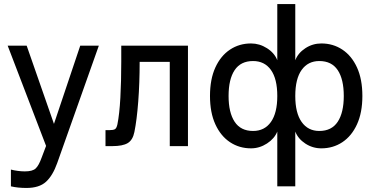

<svg xmlns="http://www.w3.org/2000/svg" viewBox="-20 -723 1854 950"><path d="M111 207Q68 207 34 199V116Q49 120 67.5 122.5Q86 125 103 125Q141 125 156.5 110.5Q172 96 186 57L208 -1L18 -497H112L247 -110L377 -497H469L263 84Q241 146 207.5 176.5Q174 207 111 207Z M502 0V-79H520Q541 -79 549 -84Q557 -89 561 -108Q571 -158 575.5 -239Q580 -320 580 -418V-497H910V0H820V-417H671Q671 -312 664 -220.5Q657 -129 645 -70Q637 -30 612 -15Q587 0 536 0Z M1352 199V-72Q1338 -37 1301 -13Q1264 11 1222 11Q1164 11 1118 -19.5Q1072 -50 1045.5 -108Q1019 -166 1019 -248Q1019 -331 1045.5 -389Q1072 -447 1118 -477.5Q1164 -508 1222 -508Q1264 -508 1301 -484.5Q1338 -461 1352 -425V-703H1441V-425Q1455 -461 1491 -484.5Q1527 -508 1570 -508Q1628 -508 1674 -477.5Q1720 -447 1746.5 -389Q1773 -331 1773 -248Q1773 -166 1746.5 -108Q1720 -50 1674 -19.5Q1628 11 1570 11Q1527 11 1491 -12.5Q1455 -36 1441 -72V199ZM1232 -75Q1289 -75 1320.5 -119.5Q1352 -164 1352 -248Q1352 -333 1320.5 -377Q1289 -421 1232 -421Q1171 -421 1141 -376Q1111 -331 1111 -248Q1111 -166 1141 -120.5Q1171 -75 1232 -75ZM1560 -75Q1621 -75 1651 -120.5Q1681 -166 1681 -248Q1681 -331 1651 -376Q1621 -421 1560 -421Q1504 -421 1472.5 -377Q1441 -333 1441 -248Q1441 -164 1472.5 -119.5Q1504 -75 1560 -75Z"/></svg>

Font: Zen Kaku Gothic Antique Medium
Style: Regular
Weight: 500
Designer: Yoshimichi Ohira
Foundry: Positype
Version: Version 1.002